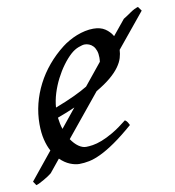

<svg xmlns="http://www.w3.org/2000/svg" viewBox="-98 -569 638 700"><g transform="rotate(-10 220.5 -219.0)"><path d="M101.1 -159.7Q102.5 -148.4 104.7 -137.5Q106.9 -126.5 110.4 -116.7L166.5 -186Q138.2 -173.3 101.1 -159.7ZM190.9 -381.8Q174.8 -367.2 159.4 -346.2Q144 -325.2 131.6 -300.8Q119.1 -276.4 110.8 -249.8Q102.5 -223.1 100.6 -197.3Q141.6 -212.9 171.1 -226.8Q200.7 -240.7 221.7 -253.4L287.1 -334Q287.6 -337.9 287.8 -341.6Q288.1 -345.2 288.1 -349.1Q288.1 -364.3 284.2 -375.2Q280.3 -386.2 273.9 -392.8Q267.6 -399.4 259.5 -402.6Q251.5 -405.8 243.2 -405.8Q235.4 -405.8 220.2 -400.1Q205.1 -394.5 190.9 -381.8ZM365.7 -364.3Q365.2 -350.1 360.6 -334.7Q356 -319.3 344 -302.5Q332 -285.6 311 -267.8Q290 -250 256.8 -230.5L129.9 -75.2Q142.1 -57.1 156.2 -47.1Q170.4 -37.1 184.1 -37.1Q194.3 -37.1 209 -39.3Q223.6 -41.5 242.9 -48.8Q262.2 -56.2 286.4 -70.3Q310.5 -84.5 339.8 -107.9Q345.2 -105 349.4 -98.4Q353.5 -91.8 355 -87.9Q314.9 -53.2 284.2 -32Q253.4 -10.7 229.2 0.7Q205.1 12.2 185.8 16.1Q166.5 20 148.9 20Q133.8 20 115 12.5Q96.2 4.9 78.6 -12.2L40 35.2Q35.6 39.1 27.8 44.2Q20 49.3 11.5 54.2Q2.9 59.1 -5.1 63.2Q-13.2 67.4 -19 68.8L-28.8 54.2L53.2 -46.9Q43 -65.4 36.9 -90.6Q30.8 -115.7 30.8 -147.9Q30.8 -186 40 -222.9Q49.3 -259.8 66.7 -293.7Q84 -327.6 109.4 -357.9Q134.8 -388.2 167 -413.1Q178.2 -421.9 192.4 -429.9Q206.5 -438 221.9 -444.1Q237.3 -450.2 253.2 -453.6Q269 -457 284.2 -457Q310.5 -457 327.6 -445.6Q344.7 -434.1 354.5 -417L400.4 -473.1Q414.1 -481.4 429.4 -492.2Q444.8 -502.9 458.5 -506.8L469.7 -491.2Z"/></g></svg>

Font: Gentium Plus
Style: Italic
Weight: 400
Italic angle: -8°
Designer: J. Victor Gaultney, Annie Olsen, Iska Routamaa
Foundry: SIL International
Version: Version 1.510